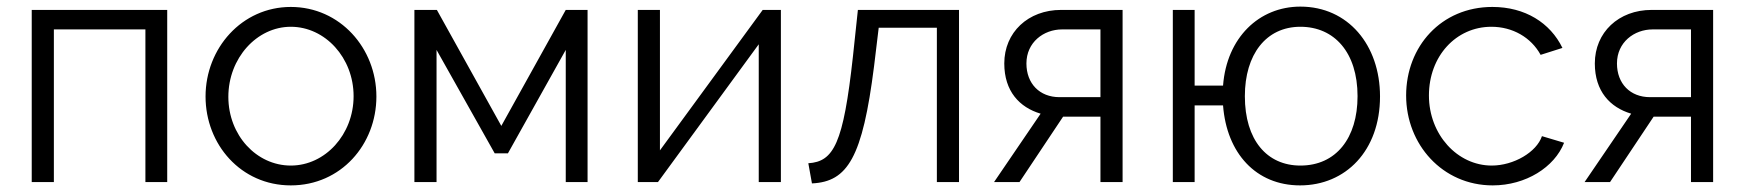

<svg xmlns="http://www.w3.org/2000/svg" viewBox="-20 -551 5280 581"><path d="M486 -521H76V0H143V-462H420V0H486Z M860 10C1012 10 1119 -114 1119 -259C1119 -405 1009 -530 860 -530C712 -530 602 -405 602 -259C602 -114 709 10 860 10ZM671 -258C671 -375 757 -470 860 -470C964 -470 1050 -376 1050 -260C1050 -144 964 -50 860 -50C756 -50 671 -142 671 -258Z M1302 -521H1234V0H1301V-400L1477 -87H1517L1692 -400V0H1758V-521H1692L1497 -170Z M1977 -521H1910V0H1971L2276 -417V0H2343V-521H2288L1977 -96Z M2437 4C2545 -1 2590 -74 2625 -351L2639 -467H2815V0H2882V-521H2576L2561 -380C2532 -116 2503 -62 2426 -57Z M2988 0H3065L3197 -198H3310V0H3377V-521H3191C3091 -521 3019 -453 3019 -359C3019 -275 3065 -226 3129 -207ZM3186 -257C3126 -257 3086 -298 3086 -359C3086 -423 3138 -462 3194 -462H3310V-257Z M3595 -292V-521H3529V0H3595V-232H3681C3692 -87 3781 10 3914 10C4052 10 4156 -95 4156 -259C4156 -415 4059 -531 3915 -531C3790 -531 3692 -437 3681 -292ZM3747 -260C3747 -386 3811 -470 3915 -470C4018 -470 4088 -392 4088 -260C4088 -133 4023 -50 3915 -50C3814 -50 3747 -127 3747 -260Z M4235 -262C4235 -114 4345 10 4497 10C4597 10 4684 -45 4713 -119L4646 -139C4630 -91 4561 -50 4494 -50C4390 -50 4304 -144 4304 -262C4304 -381 4386 -470 4493 -470C4557 -470 4613 -438 4642 -385L4708 -406C4671 -482 4595 -530 4496 -530C4341 -530 4235 -410 4235 -262Z M4775 0H4852L4984 -198H5097V0H5164V-521H4978C4878 -521 4806 -453 4806 -359C4806 -275 4852 -226 4916 -207ZM4973 -257C4913 -257 4873 -298 4873 -359C4873 -423 4925 -462 4981 -462H5097V-257Z"/></svg>

Font: Raleway Reg
Style: Regular
Weight: 400
Designer: Matt McInerney, Pablo Impallari, Rodrigo Fuenzalida
Foundry: Matt McInerney, Pablo Impallari, Rodrigo Fuenzalida
Version: Version 3.00 July 28, 2015